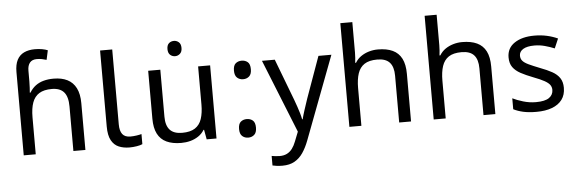

<svg xmlns="http://www.w3.org/2000/svg" viewBox="-58 -964 4217 1402"><g transform="rotate(-5 2051.0 -262.5)"><path d="M85 -611Q85 -665 102.5 -699Q120 -733 153.5 -749Q187 -765 233 -765Q262 -765 286.5 -760.5Q311 -756 327 -749L312 -680Q296 -685 278.5 -688.5Q261 -692 241 -692Q207 -692 190 -671.5Q173 -651 173 -613V-535Q173 -513 171.5 -488Q170 -463 169 -452H174Q193 -483 218.5 -502Q244 -521 277 -530Q310 -539 350 -539Q410 -539 451.5 -518Q493 -497 515 -453.5Q537 -410 537 -343V0H449V-326Q449 -398 420 -431.5Q391 -465 331 -465Q273 -465 238.5 -443.5Q204 -422 188.5 -379Q173 -336 173 -271V0H85Z M860 10Q816 10 781.5 -4.5Q747 -19 727 -55.5Q707 -92 707 -157V-714H796V-165Q796 -117 814.5 -93Q833 -69 873 -69Q895 -69 918.5 -72.5Q942 -76 955 -80V-6Q941 1 913.5 5.5Q886 10 860 10Z M1250 -737Q1270 -737 1285.5 -723.5Q1301 -710 1301 -681Q1301 -653 1285.5 -639Q1270 -625 1250 -625Q1228 -625 1213 -639Q1198 -653 1198 -681Q1198 -710 1213 -723.5Q1228 -737 1250 -737ZM1498 -536V0H1426L1413 -71H1409Q1392 -43 1365 -25Q1338 -7 1306 1.5Q1274 10 1239 10Q1175 10 1131.5 -10.5Q1088 -31 1066 -74Q1044 -117 1044 -185V-536H1133V-191Q1133 -127 1162 -95Q1191 -63 1252 -63Q1312 -63 1346.5 -85.5Q1381 -108 1395.5 -151.5Q1410 -195 1410 -257V-536Z M1730 -414Q1704 -414 1686 -430Q1668 -446 1668 -482Q1668 -520 1686 -535Q1704 -550 1730 -550Q1756 -550 1774 -535Q1792 -520 1792 -482Q1792 -446 1774 -430Q1756 -414 1730 -414ZM1730 14Q1704 14 1686 -2Q1668 -18 1668 -54Q1668 -92 1686 -107Q1704 -122 1730 -122Q1756 -122 1774 -107Q1792 -92 1792 -54Q1792 -18 1774 -2Q1756 14 1730 14Z M1878 -536H1972L2088 -231Q2098 -204 2106.5 -179Q2115 -154 2122 -130.5Q2129 -107 2133 -85H2137Q2143 -110 2156 -150.5Q2169 -191 2183 -232L2292 -536H2387L2156 74Q2137 124 2111.5 161.5Q2086 199 2049.5 219.5Q2013 240 1961 240Q1937 240 1919 237.5Q1901 235 1888 232V162Q1899 164 1914.5 166Q1930 168 1947 168Q1978 168 2000.5 156.5Q2023 145 2039 123.5Q2055 102 2066 73L2094 2Z M2560 -537Q2560 -518 2558.5 -498Q2557 -478 2555 -462H2561Q2578 -490 2604 -508Q2630 -526 2662 -535.5Q2694 -545 2728 -545Q2793 -545 2836.5 -524.5Q2880 -504 2902 -461Q2924 -418 2924 -349V0H2837V-343Q2837 -408 2808 -440Q2779 -472 2717 -472Q2657 -472 2623 -449.5Q2589 -427 2574.5 -383.5Q2560 -340 2560 -277V0H2472V-760H2560Z M3178 -537Q3178 -518 3176.5 -498Q3175 -478 3173 -462H3179Q3196 -490 3222 -508Q3248 -526 3280 -535.5Q3312 -545 3346 -545Q3411 -545 3454.5 -524.5Q3498 -504 3520 -461Q3542 -418 3542 -349V0H3455V-343Q3455 -408 3426 -440Q3397 -472 3335 -472Q3275 -472 3241 -449.5Q3207 -427 3192.5 -383.5Q3178 -340 3178 -277V0H3090V-760H3178Z M4057 -148Q4057 -96 4031 -61Q4005 -26 3957 -8Q3909 10 3843 10Q3787 10 3746.5 1Q3706 -8 3675 -24V-104Q3707 -88 3752.5 -74.5Q3798 -61 3845 -61Q3912 -61 3942 -82.5Q3972 -104 3972 -140Q3972 -160 3961 -176Q3950 -192 3921.5 -208Q3893 -224 3840 -244Q3788 -264 3751 -284Q3714 -304 3694 -332Q3674 -360 3674 -404Q3674 -472 3729.5 -509Q3785 -546 3875 -546Q3924 -546 3966.5 -536.5Q4009 -527 4046 -510L4016 -440Q3982 -454 3945 -464Q3908 -474 3869 -474Q3815 -474 3786.5 -456.5Q3758 -439 3758 -409Q3758 -387 3771 -371.5Q3784 -356 3814.5 -341.5Q3845 -327 3896 -307Q3947 -288 3983 -268Q4019 -248 4038 -219.5Q4057 -191 4057 -148Z"/></g></svg>

Font: hexuhindi05
Style: Book
Weight: 400
Designer: Jelle Bosma - Monotype Design Team
Foundry: Monotype Imaging Inc.
Version: Version 2.003